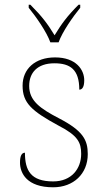

<svg xmlns="http://www.w3.org/2000/svg" viewBox="-20 -786 445 816"><path d="M194 -606H229C245 -651 290 -715 321 -753V-766H314C264 -716 242 -685 212 -636C182 -685 159 -716 109 -766H102V-753C133 -715 178 -651 194 -606ZM206 10C292 10 353 -47 353 -131C353 -191 333 -230 231 -283C150 -325 104 -358 104 -421C104 -476 138 -517 211 -517C278 -517 317 -491 317 -405C331 -405 338 -419 338 -445C338 -489 304 -542 214 -542C129 -542 76 -493 76 -422C76 -349 113 -315 229 -252C311 -210 325 -180 325 -132C325 -69 284 -15 206 -15C111 -15 86 -61 86 -137C72 -137 65 -123 65 -95C65 -50 94 10 206 10Z"/></svg>

Font: Noto Serif Gurmukhi Thin
Style: Regular
Weight: 100
Designer: Vaibhav Singh and the Monotype Design Team
Foundry: Monotype Imaging Inc.
Version: Version 2.004